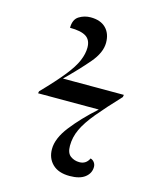

<svg xmlns="http://www.w3.org/2000/svg" viewBox="-110 -797 719 883"><g transform="rotate(15 249.0 -355.0)"><path d="M306 10Q253 10 224.5 -17.5Q196 -45 196 -89Q196 -140 242 -199Q288 -258 357 -320H68L70 -330Q134 -396 169.5 -440.5Q205 -485 219 -518.5Q233 -552 233 -581Q233 -618 208.5 -633.5Q184 -649 132 -649Q132 -689 157 -704.5Q182 -720 212 -720Q259 -720 284.5 -694.5Q310 -669 310 -625Q310 -578 266.5 -527Q223 -476 161 -415H451L449 -404Q386 -337 347 -290Q308 -243 290 -204.5Q272 -166 272 -125Q272 -90 290.5 -76.5Q309 -63 333 -63Q365 -63 379 -93Q390 -90 397 -80.5Q404 -71 404 -59Q404 -29 379 -9.5Q354 10 306 10Z"/></g></svg>

Font: Noto Serif Display Medium
Style: Italic
Weight: 500
Italic angle: -12°
Designer: Monotype Design Team
Foundry: Monotype Imaging Inc.
Version: Version 2.009